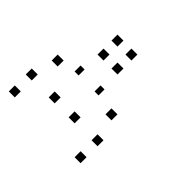

<svg xmlns="http://www.w3.org/2000/svg" viewBox="-151 -971 1135 1135"><g transform="rotate(45 416.5 -404.0)"><path d="M633.3 -108.3V-58.3H583.3V-108.3ZM83.3 -108.3V-58.3H33.3V-108.3ZM633.3 -250V-200H583.3V-250ZM441.7 -250V-200H391.7V-250ZM275 -250V-200H225V-250ZM83.3 -250V-200H33.3V-250ZM583.3 -416.7V-366.7H533.3V-416.7ZM425 -466.7V-416.7H391.7V-466.7ZM258.3 -466.7V-416.7H225V-466.7ZM133.3 -416.7V-366.7H83.3V-416.7ZM416.7 -633.3V-583.3H366.7V-633.3ZM300 -633.3V-583.3H250V-633.3ZM416.7 -750V-700H366.7V-750ZM300 -750V-700H250V-750Z"/></g></svg>

Font: 0xA000-Boxes
Style: Boxes
Weight: 400
Version: Version 0.1